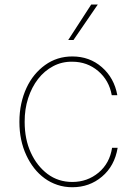

<svg xmlns="http://www.w3.org/2000/svg" viewBox="-20 -798 593 830"><path d="M63.9 0ZM292.6 11.4Q258.2 11.4 228 1.2Q197.8 -8.9 172.8 -27.2Q147.7 -45.5 127.8 -70.8Q108 -96.2 93.8 -126.8Q63.9 -190.7 63.9 -271.3Q63.9 -312.9 71.9 -349.8Q79.9 -386.7 94.5 -418Q109 -449.2 129.4 -474.1Q149.9 -498.9 174.7 -516.7Q226.2 -554 292.6 -554Q367.2 -554 420.1 -507.8Q473.7 -461.3 487.2 -386.4H463.1Q451.7 -450.6 404.5 -490.8Q356.9 -531.2 292.6 -531.2Q247.9 -532 209.9 -511.9Q171.9 -491.8 144.5 -456.5Q117.2 -421.2 101.7 -373.6Q86.3 -326 86.6 -271.3Q86.6 -196 113.3 -138.1Q139.6 -80.6 185.7 -45.8Q231.9 -11.4 292.6 -11.4Q357.6 -11.4 406.2 -51.8Q454.2 -92 464.5 -159.1H488.6Q475.5 -80.3 420.8 -34.4Q366.8 11.4 292.6 11.4ZM297.6 -625H274.9L374.3 -778.4H402.7Z"/></svg>

Font: Linik Sans Thin
Style: Regular
Weight: 100
Designer: Fonts by Rasmus Andersson / Changes by Cristiano Sobral with parts from Marc Monis
Foundry: rsms
Version: Version 3.020; ttfautohint (v1.6)